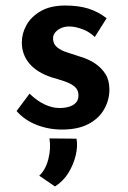

<svg xmlns="http://www.w3.org/2000/svg" viewBox="-20 -460 463 695"><path d="M204 9Q156 9 112.5 -8Q69 -25 40 -58L87 -121Q115 -94 142.5 -81.5Q170 -69 195 -69Q214 -69 229.5 -73.5Q245 -78 254.5 -88Q264 -98 264 -115Q264 -135 250 -146.5Q236 -158 214 -165.5Q192 -173 167 -180Q113 -198 86 -230.5Q59 -263 59 -306Q59 -339 76 -369.5Q93 -400 128 -420Q163 -440 216 -440Q264 -440 299.5 -429Q335 -418 366 -394L323 -326Q305 -344 280.5 -353.5Q256 -363 236 -364Q218 -365 204 -359.5Q190 -354 181 -344Q172 -334 172 -321Q172 -301 186.5 -289Q201 -277 224 -270Q247 -263 270 -255Q301 -246 324.5 -230Q348 -214 362 -191.5Q376 -169 376 -136Q376 -98 357 -64.5Q338 -31 300 -11Q262 9 204 9ZM179 215 122 176Q145 155 155 116Q165 77 159 41L257 42Q262 69 254 102.5Q246 136 227.5 166Q209 196 179 215Z"/></svg>

Font: Josefin Sans Thin SemiBold
Style: Regular
Weight: 600
Version: Version 2.000